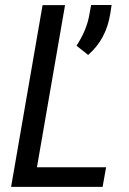

<svg xmlns="http://www.w3.org/2000/svg" viewBox="-20 -731 506 751"><path d="M124.5 -76.7H395L381.3 0H23.4L146.5 -710.9H234.4ZM324.7 -516.1 279.3 -552.2Q316.4 -609.4 327.6 -663.6L336.4 -711.4H416.5L411.6 -679.2Q396 -577.6 324.7 -516.1Z"/></svg>

Font: MAUL Condensed Italic
Style: Condenced Regular Italic
Weight: 400
Italic angle: -12°
Designer: MAUL
Version: Version 1.0; 2020; ttfautohint (v1.8.3)